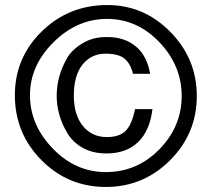

<svg xmlns="http://www.w3.org/2000/svg" viewBox="-20 -728 840 762"><path d="M400 -45Q524 -45 612.5 -135.5Q701 -226 701 -347Q701 -468 612.5 -560.5Q524 -653 405 -653Q286 -653 192.5 -560.5Q99 -468 99 -350Q99 -232 189.5 -138.5Q280 -45 400 -45ZM406 -708Q551 -708 656 -601.5Q761 -495 761 -347Q761 -198 655 -92Q549 14 400 14Q250 14 144.5 -92.5Q39 -199 39 -350Q39 -499 146 -603.5Q253 -708 406 -708ZM205 -348Q205 -386 215 -423Q225 -460 246 -497Q265 -531 309 -557Q349 -581 402 -581Q404 -581 406 -581Q475 -581 520 -543Q563 -507 576 -435H508Q497 -478 472 -497Q448 -515 399 -515Q342 -515 307 -471Q273 -428 273 -349Q273 -272 309 -228Q345 -184 404 -184Q454 -184 479 -209Q503 -233 516 -295H585Q575 -210 529 -165Q482 -119 403 -119Q347 -119 307 -142Q267 -165 246 -202Q225 -238 215 -274.5Q205 -311 205 -348Z"/></svg>

Font: ColatingCofangSans
Style: Regular
Weight: 400
Foundry: GNU
Version: Version 412.227;June 27, 2022;FontCreator 11.0.0.2412 32-bit